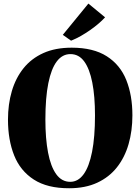

<svg xmlns="http://www.w3.org/2000/svg" viewBox="-20 -1014 766 1047"><path d="M357.5 12.5Q238.5 13 164.5 -34.8Q90.5 -82.5 57 -167Q23.5 -251.5 23.5 -361.5Q23.5 -445.5 44.5 -517Q65.5 -588.5 108.2 -641.8Q151 -695 216.2 -724.5Q281.5 -754 371 -754Q489 -754 562.2 -707.2Q635.5 -660.5 668.8 -577.2Q702 -494 702 -385Q702 -300.5 681.2 -228.2Q660.5 -156 618 -102Q575.5 -48 510.5 -17.8Q445.5 12.5 357.5 12.5ZM363 -22.5Q406 -22.5 436 -63.8Q466 -105 482 -185.8Q498 -266.5 498 -384.5Q498 -489.5 483.2 -564.2Q468.5 -639 439.2 -679Q410 -719 364 -719Q320 -719 289.8 -679.2Q259.5 -639.5 243.5 -560.2Q227.5 -481 227.5 -361.5Q227.5 -258.5 242 -182.2Q256.5 -106 286.5 -64.2Q316.5 -22.5 363 -22.5ZM367 -792.5 322.5 -824 462 -994.5 553 -919.5Q537.5 -902.5 516.8 -884.8Q496 -867 472 -850.2Q448 -833.5 422 -818.5Q396 -803.5 368.5 -792.5Z"/></svg>

Font: Merriweather 120pt Black
Style: Regular
Weight: 900
Designer: Eben Sorkin
Foundry: Eben Sorkin
Version: Version 2.100